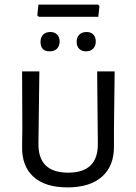

<svg xmlns="http://www.w3.org/2000/svg" viewBox="-20 -808 589 834"><path d="M475 -173V-245L478 -498H402L405 -185C406.3 -100.3 363.3 -58 276 -58C188.7 -58 145.7 -100.3 147 -185L151 -498H76L77 -249L76 -173C74.7 -115.7 91 -71.5 125 -40.5C159 -9.5 208.3 6 273 6C338.3 6 388.5 -9.7 423.5 -41C458.5 -72.3 475.7 -116.3 475 -173ZM407 -735 412 -782 406 -788H147L142 -741L149 -735ZM228 -658C220.7 -665.3 211 -669 199 -669C185.7 -669 175.2 -665.2 167.5 -657.5C159.8 -649.8 156 -639.3 156 -626C156 -598.7 169.3 -585 196 -585C209.3 -585 219.8 -588.8 227.5 -596.5C235.2 -604.2 239 -614.7 239 -628C239 -640.7 235.3 -650.7 228 -658ZM385.5 -658C378.5 -665.3 368.7 -669 356 -669C342.7 -669 332.2 -665.2 324.5 -657.5C316.8 -649.8 313 -639.3 313 -626C313 -613.3 316.7 -603.3 324 -596C331.3 -588.7 341 -585 353 -585C366.3 -585 376.8 -588.8 384.5 -596.5C392.2 -604.2 396 -614.7 396 -628C396 -640.7 392.5 -650.7 385.5 -658Z"/></svg>

Font: Alegreya Sans SC
Style: Regular
Weight: 400
Designer: Juan Pablo del Peral
Foundry: Huerta Tipografica
Version: Version 1.000;PS 001.000;hotconv 1.0.70;makeotf.lib2.5.58329